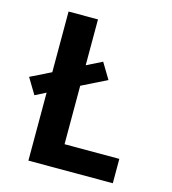

<svg xmlns="http://www.w3.org/2000/svg" viewBox="-109 -825 819 914"><g transform="rotate(15 300.0 -367.5)"><path d="M115 0V-335L62 -308L15 -386L116 -436V-735H261V-509L337 -547L384 -469L261 -408V-120H531V0Z"/></g></svg>

Font: Iosevka Custom Heavy Extended
Style: Regular
Weight: 900
Width: 7
Monospace: yes
Designer: Belleve Invis
Foundry: Belleve Invis
Version: Version 11.2.4; ttfautohint (v1.8.4)